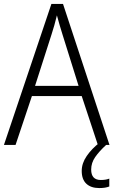

<svg xmlns="http://www.w3.org/2000/svg" viewBox="-20 -736 577 975"><path d="M477 0 395 -248H142L59 0H0L241 -716H300L536 0ZM297 -562Q291 -581 283 -608Q275 -635 269 -658Q263 -633 256 -608Q249 -583 242 -562L158 -300H379ZM443 125Q443 178 492 178Q506 178 517 176Q528 174 535 171V211Q525 215 512.5 217Q500 219 484 219Q442 219 418.5 197Q395 175 395 132Q395 93 420.5 56Q446 19 486 -12L519 0Q484 32 463.5 61.5Q443 91 443 125Z"/></svg>

Font: Noto Sans Georgian SemiCondensed Light
Style: Regular
Weight: 300
Width: 4
Designer: Monotype Design Team, Akaki Razmadze
Foundry: Google LLC
Version: Version 2.005; ttfautohint (v1.8.4.7-5d5b)